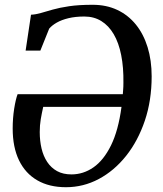

<svg xmlns="http://www.w3.org/2000/svg" viewBox="-20 -771 679 802"><path d="M87 -559.5 109.5 -709.5Q130 -710.5 151.2 -716.8Q172.5 -723 200.5 -731Q228.5 -739 268.8 -745Q309 -751 367 -751Q424.5 -751 470 -729.5Q515.5 -708 547.5 -668.5Q579.5 -629 596.5 -574Q613.5 -519 613.5 -452Q613.5 -351.5 585 -267Q556.5 -182.5 506.8 -120Q457 -57.5 392.5 -23.2Q328 11 255.5 11Q185.5 11 135.8 -17.8Q86 -46.5 59.5 -101.2Q33 -156 33 -234Q33 -277 39.2 -316.8Q45.5 -356.5 53.5 -377.5H493Q493.5 -385.5 494.2 -393.2Q495 -401 495.2 -409Q495.5 -417 495.5 -425Q496.5 -489.5 486.2 -541Q476 -592.5 455 -628.2Q434 -664 403.2 -683Q372.5 -702 332.5 -702Q295 -702 266 -695Q237 -688 217 -676.5Q197 -665 185.5 -651.5L148.5 -559.5ZM487.5 -324.5H160.5Q154.5 -298 150.2 -272.8Q146 -247.5 146 -219.5Q146 -183 153.5 -151Q161 -119 177.2 -94.5Q193.5 -70 218.5 -56.2Q243.5 -42.5 278.5 -42.5Q328 -42.5 370.5 -72Q413 -101.5 443.8 -164Q474.5 -226.5 487.5 -324.5Z"/></svg>

Font: Merriweather Medium
Style: Italic
Weight: 500
Italic angle: -7.8°
Version: Version 2.101